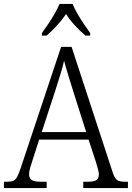

<svg xmlns="http://www.w3.org/2000/svg" viewBox="-21 -951 667 971"><path d="M-1 0V-32H17Q36 -32 47 -37Q58 -42 66 -57Q74 -72 84 -102L288 -714H341L549 -79Q559 -49 571 -40.5Q583 -32 612 -32H626V0H400V-32H425Q456 -32 467.5 -41Q479 -50 479 -69Q479 -80 473.5 -99Q468 -118 464 -132L427 -245H177L143 -139Q138 -125 132 -104Q126 -83 126 -70Q126 -51 138.5 -41.5Q151 -32 184 -32H215V0ZM190 -283H415L351 -484Q337 -529 324 -571Q311 -613 303 -644Q297 -615 284.5 -575Q272 -535 259 -494ZM191 -784Q205 -803 222.5 -829Q240 -855 255.5 -882Q271 -909 280 -931H346Q355 -909 370.5 -882Q386 -855 403.5 -829Q421 -803 435 -784V-771H411Q381 -797 357 -823Q333 -849 313 -880Q292 -849 268 -823Q244 -797 215 -771H191Z"/></svg>

Font: Noto Serif Tamil SemiCondensed Light
Style: Regular
Weight: 300
Width: 4
Designer: Indian Type Foundry, Tom Grace, and the Monotype Design Team
Foundry: Monotype Imaging Inc.
Version: Version 2.004; ttfautohint (v1.8.4.7-5d5b)